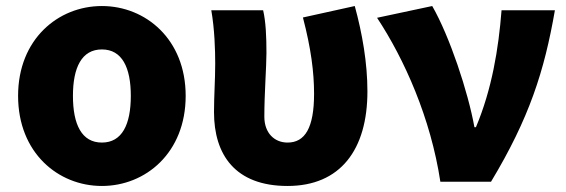

<svg xmlns="http://www.w3.org/2000/svg" viewBox="-20 -603 1879 637"><path d="M318 14C463 14 596 -96 596 -285C596 -473 463 -583 318 -583C173 -583 40 -473 40 -285C40 -96 173 14 318 14ZM318 -130C251 -130 222 -190 222 -285C222 -379 251 -439 318 -439C385 -439 414 -379 414 -285C414 -190 385 -130 318 -130Z M934 14C1109 14 1199 -106 1199 -300C1199 -394 1182 -492 1157 -583L985 -545C1012 -442 1022 -363 1022 -292C1022 -179 992 -130 934 -130C891 -130 857 -161 857 -216C857 -292 864 -383 864 -427C864 -481 862 -530 853 -569H681C692 -506 694 -437 694 -392C694 -338 690 -285 690 -231C690 -90 760 14 934 14Z M1441 0H1609C1736 -211 1786 -367 1821 -569H1644C1634 -441 1612 -307 1559 -181H1554C1533 -298 1472 -482 1414 -583L1231 -544C1322 -406 1409 -211 1441 0Z"/></svg>

Font: Noto Sans JP Black
Style: Regular
Weight: 900
Designer: Ryoko NISHIZUKA 西塚涼子 (kana, bopomofo & ideographs); Paul D. Hunt (Latin, Greek & Cyrillic); Sandoll Communications 산돌커뮤니
Foundry: Adobe
Version: Version 2.002;hotconv 1.0.116;makeotfexe 2.5.65601